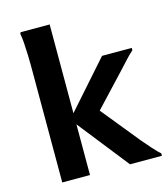

<svg xmlns="http://www.w3.org/2000/svg" viewBox="-113 -848 817 936"><g transform="rotate(-15 295.5 -380.0)"><path d="M225 0H85V-591Q85 -611 84 -642Q83 -673 81 -703.5Q79 -734 75 -752L78 -760H225V-312L432 -546H582V-534Q567 -522 544.5 -497Q522 -472 501 -450L352 -291L508 -99Q527 -76 550.5 -50Q574 -24 588 -12V0H427L225 -256Z"/></g></svg>

Font: Kufam SemiBold
Style: Regular
Weight: 600
Designer: Wael Morcos, Artur Schmal
Foundry: Original Type
Version: Version 1.300; ttfautohint (v1.8.3)